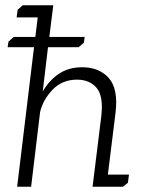

<svg xmlns="http://www.w3.org/2000/svg" viewBox="-20 -708 541 728"><path d="M47 -671 66 -688H182L167 -568H301L298 -546L278 -529H162L142 -361Q166 -403 203 -428Q240 -453 292 -453Q356 -453 392.5 -412Q429 -371 418 -280L389 -46H469L465 -15L446 0H331L364 -267Q373 -343 346.5 -374.5Q320 -406 272 -406Q216 -406 179.5 -368Q143 -330 132 -283L98 0H45L109 -529H9L12 -550L32 -568H114L123 -642H43Z"/></svg>

Font: Zilla Slab Light
Style: Italic
Weight: 300
Italic angle: -6°
Designer: Typotheque.com
Foundry: Typotheque type foundry
Version: Version 1.1; 2017; ttfautohint (v1.6)